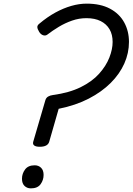

<svg xmlns="http://www.w3.org/2000/svg" viewBox="-20 -1023 730 1057"><path d="M199 -215Q178 -215 168.5 -222Q159 -229 163 -243L230 -472Q234 -485 245 -491.5Q256 -498 272 -500Q361 -512 424 -543Q487 -574 525.5 -617Q564 -660 582 -706Q600 -752 600 -792Q600 -833 583 -862Q566 -891 534 -907Q502 -923 456 -923Q415 -923 376.5 -909.5Q338 -896 304 -875.5Q270 -855 240 -832Q230 -825 217.5 -829Q205 -833 196 -847Q186 -863 185.5 -873.5Q185 -884 197 -893Q241 -930 285 -954Q329 -978 372.5 -990.5Q416 -1003 457 -1003Q533 -1003 585 -975.5Q637 -948 663.5 -900Q690 -852 690 -792Q690 -731 664.5 -673.5Q639 -616 589.5 -566.5Q540 -517 468.5 -480Q397 -443 303 -424L251 -243Q247 -229 234 -222Q221 -215 199 -215ZM150 14Q129 14 115 0.5Q101 -13 101 -39Q101 -67 118 -90Q135 -113 171 -113Q192 -113 206 -99.5Q220 -86 220 -60Q220 -32 203.5 -9Q187 14 150 14Z"/></svg>

Font: Playwrite AU SA
Style: Regular
Weight: 400
Designer: Veronika Burian, José Scaglione
Foundry: TypeTogether
Version: Version 1.002